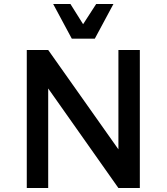

<svg xmlns="http://www.w3.org/2000/svg" viewBox="-20 -948 840 968"><path d="M685 -696V0H577L223 -502V0H115V-696H223L577 -195V-696ZM335 -928 399 -826 465 -928H552L458 -753H342L248 -928Z"/></svg>

Font: Amiko SemiBold
Style: Regular
Weight: 600
Designer: Pablo Impallari, Rodrigo Fuenzalida, Andres Torresi
Foundry: Impallari Type
Version: Version 1.001; ttfautohint (v1.3)